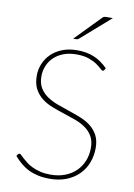

<svg xmlns="http://www.w3.org/2000/svg" viewBox="-100 -980 731 1051"><g transform="rotate(10 266.0 -455.0)"><path d="M51 0ZM443.5 -630Q440.5 -625 435 -625Q429.5 -625 419.8 -634.8Q410 -644.5 392.5 -656.5Q375 -668.5 347.5 -678.2Q320 -688 279.5 -688Q238.5 -688 206.8 -675.8Q175 -663.5 153.5 -642.5Q132 -621.5 121 -594.2Q110 -567 110 -537Q110 -498.5 125.5 -472.8Q141 -447 166.5 -429.5Q192 -412 224.2 -400Q256.5 -388 290.5 -376.8Q324.5 -365.5 356.8 -352.8Q389 -340 414.5 -320.5Q440 -301 455.5 -272.2Q471 -243.5 471 -201Q471 -157.5 456.2 -119.2Q441.5 -81 413.2 -52.8Q385 -24.5 344.2 -8.2Q303.5 8 251.5 8Q216 8 187.2 1.8Q158.5 -4.5 134.2 -16.2Q110 -28 89.8 -45Q69.5 -62 51 -83.5L57.5 -93.5Q60 -96 61.8 -97.2Q63.5 -98.5 67 -98.5Q70.5 -98.5 76.8 -92.2Q83 -86 93 -76.8Q103 -67.5 117 -56.8Q131 -46 150.2 -36.8Q169.5 -27.5 194.8 -21.2Q220 -15 252 -15Q297.5 -15 333.5 -29.2Q369.5 -43.5 394.2 -68.2Q419 -93 432 -126Q445 -159 445 -196.5Q445 -236.5 429.5 -262.5Q414 -288.5 388.8 -306Q363.5 -323.5 331 -335.2Q298.5 -347 264.8 -357.8Q231 -368.5 198.5 -381.2Q166 -394 140.8 -413.8Q115.5 -433.5 100 -462.8Q84.5 -492 84.5 -536Q84.5 -570.5 97.5 -602Q110.5 -633.5 135.2 -657.8Q160 -682 196.2 -696.5Q232.5 -711 279.5 -711Q332.5 -711 373.2 -694Q414 -677 449.5 -641ZM440 -918 275.5 -774Q270.5 -769.5 262.5 -769.5H245.5L381.5 -909Q386.5 -914.5 391.5 -916.2Q396.5 -918 406.5 -918Z"/></g></svg>

Font: Lato Thin
Style: Regular
Weight: 200
Designer: Lukasz Dziedzic
Foundry: tyPoland Lukasz Dziedzic
Version: Version 2.007; 2014-02-27